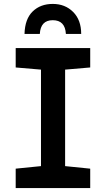

<svg xmlns="http://www.w3.org/2000/svg" viewBox="-20 -959 540 979"><path d="M249 -939Q186 -939 146.5 -900.5Q107 -862 105 -786H183Q187 -856 249 -856Q312 -856 316 -786H394Q394 -857 353 -898Q312 -939 249 -939ZM440 0V-99L312 -112V-604L440 -615V-714H60V-615L189 -604V-112L60 -99V0Z"/></svg>

Font: Noto Sans Mono UI Condensed
Style: Bold
Weight: 700
Width: 3
Designer: Monotype Design team
Foundry: Monotype Imaging Inc.
Version: 1.000